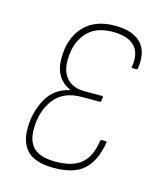

<svg xmlns="http://www.w3.org/2000/svg" viewBox="-82 -549 523 620"><g transform="rotate(15 179.0 -239.5)"><path d="M154 8Q95 8 67.5 -17.5Q40 -43 40 -93Q40 -147 64.5 -192Q89 -237 140 -248V-250Q115 -261 101 -283.5Q87 -306 87 -341Q87 -407 123.5 -447Q160 -487 228 -487Q287 -487 315 -458Q343 -429 334 -372Q334 -369 331 -369H316Q313 -369 314 -372Q322 -419 299 -442.5Q276 -466 227 -466Q167 -466 137.5 -430.5Q108 -395 108 -341Q107 -302 127.5 -279.5Q148 -257 187 -257H246Q249 -257 249 -254L247 -240Q247 -237 243 -237H184Q121 -237 90.5 -196.5Q60 -156 60 -96Q60 -54 82.5 -33.5Q105 -13 155 -13Q211 -13 240 -37Q269 -61 277 -116Q278 -119 281 -119H294Q298 -119 298 -116Q288 -53 255 -22.5Q222 8 154 8Z"/></g></svg>

Font: Sofia Sans Condensed Thin
Style: Italic
Weight: 250
Italic angle: -9°
Version: Version 4.100